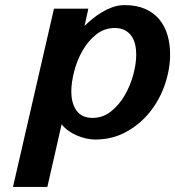

<svg xmlns="http://www.w3.org/2000/svg" viewBox="-20 -534 688 754"><path d="M192 -500H327L312 -432Q325 -445 342.5 -459.5Q360 -474 380 -486Q400 -498 422.5 -506Q445 -514 469 -514Q516 -514 550 -499Q584 -484 605.5 -458Q627 -432 637.5 -397Q648 -362 648 -321Q648 -262 627.5 -202Q607 -142 568.5 -94Q530 -46 475.5 -16Q421 14 353 14Q336 14 317 9.5Q298 5 280.5 -2.5Q263 -10 247.5 -21.5Q232 -33 222 -46L166 200H31ZM260 -174Q260 -154 264.5 -135.5Q269 -117 278.5 -102.5Q288 -88 304 -79.5Q320 -71 343 -71Q384 -71 416 -96.5Q448 -122 470 -160Q492 -198 503.5 -241Q515 -284 515 -320Q515 -341 510.5 -360Q506 -379 496 -393Q486 -407 470 -415.5Q454 -424 431 -424Q389 -424 357 -398Q325 -372 303.5 -334Q282 -296 271 -252.5Q260 -209 260 -174Z"/></svg>

Font: Perun
Style: Bold Italic
Weight: 700
Italic angle: -12°
Foundry: Copyright (c) Stefan Peev, Context Ltd, 2016
Version: Version 1.027